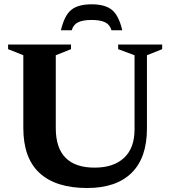

<svg xmlns="http://www.w3.org/2000/svg" viewBox="-20 -882 811 914"><path d="M620.5 -266.5V-619L542.5 -648V-670H752V-648L679.5 -619V-270Q679.5 -130.5 606.2 -58.8Q533 13 395 13Q246 13 168.5 -58.2Q91 -129.5 91 -273V-619L18.5 -648V-670H318V-648L245.5 -619V-272.5Q245.5 -84 430.5 -84Q520.5 -84 570.5 -130.5Q620.5 -177 620.5 -266.5ZM416 -787Q375 -787 352 -776Q329 -765 321.5 -738H270Q286.5 -808.5 319.2 -835Q352 -861.5 416 -861.5Q480 -861.5 512.8 -835Q545.5 -808.5 562 -738H510.5Q503 -765 480 -776Q457 -787 416 -787Z"/></svg>

Font: Newsreader Text
Style: Bold
Weight: 700
Designer: Hugues Gentile
Foundry: Production Type
Version: Version 1.001